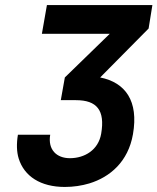

<svg xmlns="http://www.w3.org/2000/svg" viewBox="-20 -548 624 761"><path d="M381 -18C370 46 316 79 257 79C204 79 169 45 179 -14H51C45 22 46 54 54 80C76 151 141 193 237 193C271 193 304 188 334 179C416 154 488 93 507 -16C530 -148 477 -221 377 -241L569 -435L584 -528H166L146 -414H415L237 -241L221 -151H281C364 -151 397 -111 381 -18Z"/></svg>

Font: Asimov
Style: NarIt
Weight: 500
Designer: Google
Version: Version 2.000980; 2014